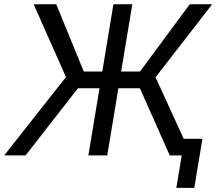

<svg xmlns="http://www.w3.org/2000/svg" viewBox="-42 -748 1041 924"><path d="M594.7 -727.5 474.1 0H383.3L503.9 -727.5ZM-22 0 275.4 -377 120.1 -727.5H228.5L361.3 -403.8H631.8L871.1 -727.5H979L706.5 -376L878.9 0H774.9L631.3 -323.2H333L81.1 0ZM806.6 156.2 832.5 0H796.4L809.1 -80.1H932.1L893.1 156.2Z"/></svg>

Font: Inter 20pt
Style: Italic
Weight: 400
Italic angle: -9.3988°
Version: Version 4.001;git-66647c0bb